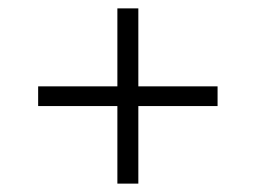

<svg xmlns="http://www.w3.org/2000/svg" viewBox="-20 -579 610 458"><path d="M499 -326H310V-141H260V-326H71V-373H260V-559H310V-373H499Z"/></svg>

Font: Montserrat-Alt1 Light
Style: Regular
Weight: 300
Designer: Differentunic
Foundry: Differentunic
Version: Version 7.222